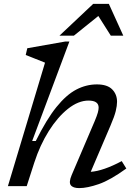

<svg xmlns="http://www.w3.org/2000/svg" viewBox="-20 -955 694 985"><path d="M156 -121 117 0H20.5L211 -633.5L112 -673L120 -707.5L315 -742H336L145 -231.5H163.5Q218.5 -342.5 269.5 -405.8Q320.5 -469 371.5 -495.5Q422.5 -522 477 -522Q530.5 -522 555.5 -496.5Q580.5 -471 580.5 -433Q580.5 -413 573.8 -385.2Q567 -357.5 547 -311L445.5 -73.5Q509.5 -78 604.5 -128.5L628 -90.5Q546 -31 486.8 -10.5Q427.5 10 386.5 10Q354.5 10 343.2 -4.8Q332 -19.5 347.5 -56.5L466 -334Q477.5 -361.5 481.8 -377Q486 -392.5 486 -403Q486 -439 434 -439Q382 -439 328.8 -396.8Q275.5 -354.5 230.2 -282.5Q185 -210.5 156 -121ZM285 -772 458 -935H538.5L612.5 -772H548.5L484.5 -873L359 -772Z"/></svg>

Font: Newsreader 6pt
Style: Italic
Weight: 400
Italic angle: -17°
Designer: Hugues Gentile
Foundry: Production Type
Version: Version 1.003; ttfautohint (v1.8.3)